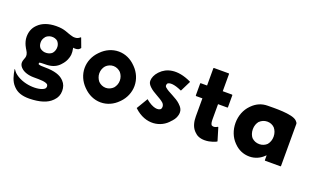

<svg xmlns="http://www.w3.org/2000/svg" viewBox="-96 -1226 3224 1979"><g transform="rotate(20 1515.5 -237.0)"><path d="M115 -38 123 -30C151 -2 204 15 261 15C337 15 389 15 415 35H416V36C420 41 422 47 423 55C424 66 420 74 414 82V83H413C358 129 173 126 75 33V32C68 24 60 15 53 4L50 1L48 3C58 63 72 128 116 173L124 181C159 216 210 238 294 237C409 235 489 208 535 161L542 154C571 125 586 90 586 47C586 7 575 -27 548 -55L541 -62C505 -98 443 -121 336 -121C303 -121 278 -122 265 -129L263 -130V-133C263 -133 262 -134 262 -137C262 -140 262 -141 263 -143V-146L266 -147C277 -151 299 -151 348 -152C410 -155 453 -178 482 -209L489 -217C527 -256 543 -305 546 -335C548 -354 546 -378 541 -404L539 -411L546 -410C560 -408 591 -407 607 -423L614 -430C616 -432 617 -433 619 -437L582 -536L579 -540C563 -529 551 -511 501 -516C420 -534 403 -562 299 -561C216 -560 150 -536 107 -493L100 -486C68 -453 50 -409 50 -354C50 -286 92 -227 92 -227C140 -154 95 -135 95 -87C95 -68 102 -53 115 -38ZM231 -414V-415C245 -429 265 -439 288 -442C317 -445 343 -437 362 -420V-419C374 -405 383 -386 384 -365C386 -338 377 -311 361 -292L360 -291C346 -277 325 -268 301 -266C273 -263 246 -272 227 -289H226V-290C213 -304 207 -323 206 -343C204 -371 214 -394 231 -414Z M914 -341C934 -362 965 -376 996 -376C1027 -376 1056 -362 1077 -341C1096 -318 1108 -289 1108 -256C1108 -224 1096 -195 1077 -172C1056 -151 1027 -137 996 -137C965 -137 936 -150 914 -172C896 -194 883 -224 883 -256C883 -288 894 -318 914 -341ZM801 -68 808 -61C858 -10 924 22 997 22C1069 22 1134 -9 1183 -59L1190 -66C1239 -116 1269 -184 1269 -256C1269 -328 1239 -396 1190 -446L1182 -454C1133 -504 1069 -535 997 -535C925 -535 859 -504 809 -453L801 -445C752 -395 722 -328 722 -256C722 -184 753 -117 801 -68Z M1441 -175 1438 -168 1368 -51 1372 -47C1507 80 1670 50 1750 -49L1758 -57C1785 -86 1802 -121 1802 -160C1802 -187 1790 -208 1772 -228H1770L1762 -238C1711 -289 1622 -316 1583 -353H1582C1577 -358 1572 -365 1572 -373C1572 -380 1573 -388 1578 -395L1579 -397C1599 -412 1644 -416 1732 -376L1736 -378L1792 -491L1788 -495C1626 -572 1515 -535 1456 -473L1449 -466C1419 -434 1403 -395 1403 -363C1403 -342 1413 -324 1429 -308L1436 -301C1479 -258 1559 -230 1598 -192L1599 -191C1608 -180 1614 -168 1614 -153C1614 -145 1612 -137 1608 -129L1607 -128V-127C1582 -105 1526 -105 1441 -175ZM1762 -238V-237Z M1900 -517 1896 -513V-381L1900 -376H1970V-179C1970 -125 1981 -68 2018 -29L2026 -21C2050 5 2086 22 2138 22C2204 22 2257 -5 2264 -9L2268 -13L2226 -152L2222 -156C2215 -152 2198 -141 2179 -141C2170 -141 2162 -143 2155 -148L2154 -149C2145 -161 2142 -182 2142 -211V-375H2245L2249 -379V-512L2245 -517H2142V-707L2138 -711H1974L1970 -707V-517Z M2598 -346H2599C2620 -367 2650 -380 2682 -380C2713 -380 2741 -369 2763 -347C2782 -324 2795 -293 2795 -256C2795 -221 2784 -190 2764 -166C2744 -146 2714 -133 2682 -133C2648 -133 2619 -145 2598 -166H2597C2579 -188 2567 -219 2567 -256C2567 -292 2579 -323 2598 -346ZM2959 -482 2951 -491C2899 -544 2688 -535 2629 -535C2562 -535 2507 -509 2463 -465L2455 -457C2406 -407 2377 -335 2377 -256C2377 -177 2406 -105 2454 -56L2461 -49C2504 -5 2561 22 2629 22C2692 22 2746 -5 2784 -43L2793 -51V3L2797 7H2966L2970 3V-458C2970 -468 2966 -475 2959 -482Z"/></g></svg>

Font: Hussar Woodtype
Style: Bd
Weight: 900
Foundry: Cannot Into Space Fonts
Version: Version 1.07